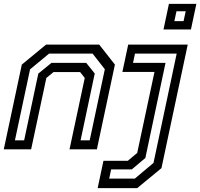

<svg xmlns="http://www.w3.org/2000/svg" viewBox="-22 -770 1033 990"><path d="M-2.5 0 90.5 -437 215.5 -540H489.5L570.5 -437L477.5 0H336.5L415 -368L391 -398.5H254L217 -368L138.5 0ZM55 -46.5H102.5L175.5 -390.5L243.5 -446H422.5L466.5 -391L393.5 -46.5H440.5L518.5 -413L455.5 -493.5H231L133 -412.5ZM481.5 200 511.5 59H637L685.5 18.5L774.5 -399H609L639 -540H946L810.5 97L685.5 200ZM541 151H673L769.5 70L889 -493.5H674L664 -446H831.5L727.5 44.5L657.5 103.5H551ZM821 -618 849 -750H990.5L962.5 -618ZM877 -661H924.5L935.5 -712H888Z"/></svg>

Font: Tourney Medium
Style: Italic
Weight: 500
Italic angle: -12°
Version: Version 1.015